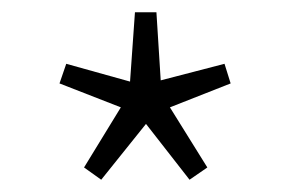

<svg xmlns="http://www.w3.org/2000/svg" viewBox="-20 -806 475 313"><path d="M145 -513 117 -533 177 -631 77 -670 88 -702 192 -673 200 -786H235L242 -675L346 -702L356 -670L257 -631L318 -533L289 -513L218 -604Z"/></svg>

Font: Noto Sans SC ExtraLight
Style: Regular
Weight: 250
Designer: Ryoko NISHIZUKA 西塚涼子 (kana, bopomofo & ideographs); Paul D. Hunt (Latin, Greek & Cyrillic); Sandoll Communications 산돌커뮤니
Foundry: Adobe
Version: Version 2.004-H2;hotconv 1.0.118;makeotfexe 2.5.65603